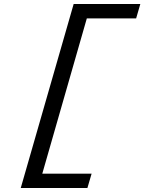

<svg xmlns="http://www.w3.org/2000/svg" viewBox="-20 -807 723 962"><path d="M84 134.8 349.1 -787.1H683.1L662.1 -714.8H415L191.9 63H439L418 134.8Z"/></svg>

Font: IntelOne Mono
Style: Italic
Weight: 400
Italic angle: -16°
Designer: Fred Shallcrass
Foundry: Frere-Jones Type LLC
Version: Version 1.200;hotconv 1.1.0;makeotfexe 2.6.0;FJTRelease1.2